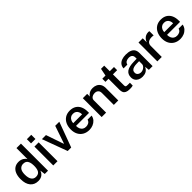

<svg xmlns="http://www.w3.org/2000/svg" viewBox="355 -2229 3725 3725"><g transform="rotate(-45 2217.5 -366.5)"><path d="M261 10Q158.5 10 100 -60.5Q41.5 -131 41.5 -261Q41.5 -342 65.2 -401.8Q89 -461.5 135.5 -494.2Q182 -527 250 -527Q282 -527 308.2 -519.2Q334.5 -511.5 355 -499Q375.5 -486.5 389.8 -471.5Q404 -456.5 412 -441.5V-743H534.5V0H444.5L431 -106Q424.5 -87.5 412.8 -67.2Q401 -47 381.2 -29.5Q361.5 -12 332 -1Q302.5 10 261 10ZM286 -79.5Q351.5 -79.5 381.8 -122.2Q412 -165 412 -264Q411.5 -320.5 398.2 -359Q385 -397.5 358 -417Q331 -436.5 287.5 -436.5Q232.5 -436.5 197.2 -396Q162 -355.5 162 -264Q162 -173 194.5 -126.2Q227 -79.5 286 -79.5Z M678.5 0V-517H795V0ZM676.5 -607.5V-722.5H797V-607.5Z M1074.5 0 883.5 -517H995L1119 -155H1125.5L1249 -517H1361L1170.5 0Z M1663 10Q1588.5 10 1531.8 -21.8Q1475 -53.5 1443.2 -112.5Q1411.5 -171.5 1411.5 -253Q1411.5 -332.5 1440.2 -394.2Q1469 -456 1523.8 -491.5Q1578.5 -527 1656 -527Q1732.5 -527 1784.5 -494.5Q1836.5 -462 1863.5 -403.8Q1890.5 -345.5 1890.5 -267.5V-230.5H1533Q1532.5 -186.5 1547 -152.5Q1561.5 -118.5 1590 -99.2Q1618.5 -80 1660.5 -80Q1703.5 -80 1735.2 -99.2Q1767 -118.5 1777.5 -158H1888.5Q1879.5 -104 1845.8 -66.5Q1812 -29 1763.8 -9.5Q1715.5 10 1663 10ZM1532.5 -306H1775.5Q1775.5 -343.5 1762.2 -373.8Q1749 -404 1722.5 -421.8Q1696 -439.5 1655.5 -439.5Q1615.5 -439.5 1588 -420Q1560.5 -400.5 1546.5 -369.8Q1532.5 -339 1532.5 -306Z M2006.5 0V-517H2125.5V-443Q2137.5 -463 2158.2 -481.5Q2179 -500 2209.5 -511.5Q2240 -523 2281 -523Q2329 -523 2370.2 -504Q2411.5 -485 2436.8 -444.5Q2462 -404 2462 -340V0H2340V-325.5Q2340 -376.5 2312 -401.2Q2284 -426 2241.5 -426Q2212.5 -426 2186.5 -416.2Q2160.5 -406.5 2144.2 -386.8Q2128 -367 2128 -337.5V0Z M2780 4Q2718.5 4 2684.8 -12.2Q2651 -28.5 2638 -58.5Q2625 -88.5 2625 -130V-431H2541V-517H2628.5L2659 -670.5H2746.5V-517.5H2862V-431H2746.5L2747 -134.5Q2747 -111.5 2752.2 -100.8Q2757.5 -90 2769.2 -86.8Q2781 -83.5 2800.5 -83.5H2864.5V-6.5Q2854 -2.5 2833.8 0.8Q2813.5 4 2780 4Z M3123.5 10Q3074 10 3034.8 -8.2Q2995.5 -26.5 2973.2 -60.8Q2951 -95 2951 -144Q2951 -229.5 3012.8 -273Q3074.5 -316.5 3209.5 -318.5L3287 -320.5V-355.5Q3287 -396.5 3262.8 -419.8Q3238.5 -443 3187.5 -442.5Q3149.5 -442 3118.5 -424.8Q3087.5 -407.5 3077.5 -367H2974Q2977 -420 3004.8 -455.8Q3032.5 -491.5 3081 -509.2Q3129.5 -527 3193 -527Q3267 -527 3313.5 -507.5Q3360 -488 3382 -451.2Q3404 -414.5 3404 -362.5V0H3301.5L3291.5 -93Q3264 -34.5 3221.2 -12.2Q3178.5 10 3123.5 10ZM3163 -72.5Q3185.5 -72.5 3207.5 -80.8Q3229.5 -89 3247.2 -103.2Q3265 -117.5 3275.8 -135Q3286.5 -152.5 3287 -171.5V-253L3223.5 -252Q3176.5 -251.5 3141.2 -242Q3106 -232.5 3086.5 -211.8Q3067 -191 3067 -156.5Q3067 -117 3094.5 -94.8Q3122 -72.5 3163 -72.5Z M3534 0V-517H3650.5V-405Q3663 -443.5 3686.2 -470.8Q3709.5 -498 3741 -512.5Q3772.5 -527 3809.5 -527Q3818.5 -527 3827 -526Q3835.5 -525 3839.5 -522.5V-406Q3834 -408.5 3825.2 -409.5Q3816.5 -410.5 3810 -410.5Q3772.5 -413.5 3743.8 -407.5Q3715 -401.5 3695.2 -387.2Q3675.5 -373 3665.5 -351.2Q3655.5 -329.5 3655.5 -300.5V0Z M4160.5 10Q4086 10 4029.2 -21.8Q3972.5 -53.5 3940.8 -112.5Q3909 -171.5 3909 -253Q3909 -332.5 3937.8 -394.2Q3966.5 -456 4021.2 -491.5Q4076 -527 4153.5 -527Q4230 -527 4282 -494.5Q4334 -462 4361 -403.8Q4388 -345.5 4388 -267.5V-230.5H4030.5Q4030 -186.5 4044.5 -152.5Q4059 -118.5 4087.5 -99.2Q4116 -80 4158 -80Q4201 -80 4232.8 -99.2Q4264.5 -118.5 4275 -158H4386Q4377 -104 4343.2 -66.5Q4309.5 -29 4261.2 -9.5Q4213 10 4160.5 10ZM4030 -306H4273Q4273 -343.5 4259.8 -373.8Q4246.5 -404 4220 -421.8Q4193.5 -439.5 4153 -439.5Q4113 -439.5 4085.5 -420Q4058 -400.5 4044 -369.8Q4030 -339 4030 -306Z"/></g></svg>

Font: Public Sans Thin SemiBold
Style: Regular
Weight: 600
Version: Version 2.001